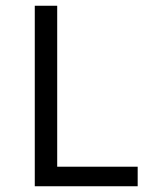

<svg xmlns="http://www.w3.org/2000/svg" viewBox="-20 -648 508 668"><path d="M459 0H101V-628H179V-68H459Z"/></svg>

Font: Betina Sans
Style: Regular
Weight: 400
Designer: Jonathan Pinhorn (font) & Cristiano Sobral (main changes)
Version: Version 2.001;April 28, 2021;FontCreator 13.0.0.2655 32-bit;